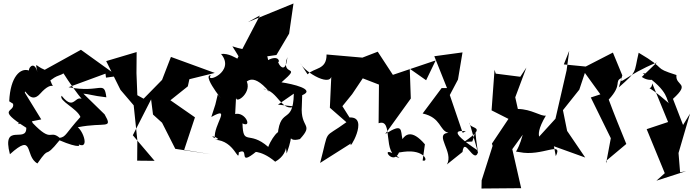

<svg xmlns="http://www.w3.org/2000/svg" viewBox="-20 -863 3984 1103"><path d="M589 -417 655 -426 445 -577 237 -462C178 -485 182 -520 198 -431C185 -518 145 -481 146 -458C97 -475 39 -422 33 -281L55 -267C68 -215 -48 -242 131 -129C134 -36 -12 -164 37 23C179 -105 119 34 195 76C275 -40 225 64 322 -57C433 -9 470 -19 398 -55C501 25 467 -99 427 -132C584 -163 631 -118 581 -206L459 -325C498 -322 504 -314 591 -304C578 -406 559 -326 374 -362L586 -440ZM292 -417C325 -439 390 -435 319 -491C320 -466 481 -239 477 -272C408 -352 417 -209 334 -313C316 -284 423 -240 442 -191C356 -96 360 -77 323 -71C263 -121 281 -38 168 -156C125 -257 114 -179 83 -150L217 -177L123 -330C121 -364 153 -259 211 -325C291 -415 296 -329 269 -401Z M859 -205 911 -158 987 -8 1191 23 1038 -2 1100 -189 959 -287 1059 -367 1068 -408 1214 -444 962 -536 911 -404 805 -296 769 -316 764 -443 765 -564 590 -512 672 -347 748 -258 769 -57 768 60 868 61 743 -86 848 -292Z M1217 -262 1194 -191C1313 -258 1206 -148 1214 -69C1163 -97 1271 -61 1215 -60C1329 -56 1350 79 1352 12C1418 -19 1341 99 1452 8C1411 15 1471 -11 1561 66C1658 12 1609 -87 1627 19C1678 -127 1616 -40 1703 -64C1786 -154 1704 -123 1714 -255L1716 -316C1797 -350 1659 -381 1597 -390C1723 -499 1588 -414 1631 -535C1619 -408 1561 -526 1583 -507C1582 -564 1461 -495 1524 -495C1507 -622 1484 -540 1315 -597C1410 -446 1336 -563 1250 -553C1336 -450 1154 -381 1191 -431C1130 -432 1313 -221 1231 -320ZM1577 -262 1668 -325C1664 -131 1580 -269 1573 -51C1618 -158 1547 -89 1521 -19C1409 -117 1377 -21 1373 -154C1431 -126 1390 -222 1331 -208L1336 -303C1334 -261 1435 -336 1393 -404C1391 -362 1415 -471 1530 -332C1497 -368 1483 -344 1493 -352C1579 -341 1595 -218 1674 -251ZM1473 -774 1337 -514 1568 -547 1641 -670 1666 -843 1404 -736Z M2299 9C2422 -7 2445 71 2408 59L2421 -34C2344 -124 2308 -87 2292 -64C2280 -114 2298 -160 2193 -93L2340 -297L2334 -468L2428 -402L2483 -516L2237 -433L2150 -566L2062 -532L1856 -550C1857 -460 1786 -476 1747 -436L1704 -501C1731 -446 1896 -351 1884 -442L1875 -244L1970 -161C1831 -59 1874 -134 1819 73L1996 -39C1976 18 2107 -195 1988 -188L1947 -253L2003 -322L2064 -413L2157 -377L2155 -155C2245 -186 2171 27 2275 44C2145 -54 2235 101 2272 13Z M2637 10C2648 -83 2702 81 2726 13L2677 -159C2674 -115 2792 -147 2645 -47L2693 -50C2728 -135 2694 -196 2724 1C2538 -123 2626 -111 2656 -109L2638 -100L2564 -317L2611 -406L2637 -562L2475 -540L2548 -357H2517L2408 -211C2516 -187 2503 -113 2556 -100C2470 -93 2590 12 2547 82Z M3158 -44 3078 -53 3342 42 3238 -111 3214 -230 3308 -348 3352 -480 3219 -493 3250 -571 3235 -459 3171 -181 3068 -68C3124 -63 3025 -46 3116 -199C3087 -193 3035 -236 2955 -237L2940 -304L3004 -475L2969 -422L2828 -440L2821 -462L2804 -229L2901 -180L2806 -38L2810 -25L2747 173L2746 220L2974 218L2923 -6L2983 -89C2950 30 2927 3 2965 11C3093 38 3217 -57 3173 34Z M3667 -421C3731 -375 3810 -437 3672 -442C3830 -337 3805 -284 3825 -268C3661 -411 3721 -320 3727 -384L3818 -162L3695 -121L3799 132L3751 175L3922 120L3887 127L3878 16L3944 -210L3904 -145L3846 -295C3951 -390 3858 -367 3866 -432C3722 -478 3822 -459 3649 -560C3620 -438 3645 -459 3535 -361L3555 -430L3501 -561L3322 -469L3429 -321L3374 -303L3489 -69L3462 75L3461 62L3578 -36C3544 -120 3509 -204 3477 -291C3560 -381 3504 -394 3552 -416C3533 -365 3577 -432 3753 -504Z"/></svg>

Font: Asimov Silicon
Style: Regular
Weight: 400
Designer: Google
Version: Version 2.000980; 2014